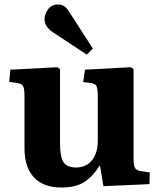

<svg xmlns="http://www.w3.org/2000/svg" viewBox="-20 -820 711 854"><path d="M253 14Q173 14 131 -31Q89 -76 89 -161V-392Q89 -423 83.5 -435.5Q78 -448 56 -451L21 -456L26 -510L235 -521L247 -513V-184Q247 -121 263 -98Q279 -75 318 -75Q363 -75 389 -107Q415 -139 415 -195V-392Q415 -425 409.5 -436.5Q404 -448 383 -451L350 -455L358 -510L561 -521L574 -513V-113Q574 -84 580.5 -73Q587 -62 606 -59L646 -53L645 -1L440 8L425 -82H422Q394 -36 356 -11Q318 14 253 14ZM366 -577 216 -676Q178 -701 178 -735Q178 -755 193 -777.5Q208 -800 238 -800Q253 -800 264 -793.5Q275 -787 288 -767L393 -604Z"/></svg>

Font: Literata 36pt
Style: Bold
Weight: 700
Designer: Latin by Veronika Burian and Jose Scaglione. Greek by Irene Vlachou. Cyrillic by Vera Evstafieva.
Foundry: TypeTogether
Version: Version 3.002